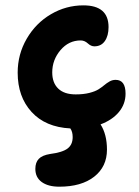

<svg xmlns="http://www.w3.org/2000/svg" viewBox="-20 -539 517 716"><path d="M201.2 157.2Q159.7 157.2 135.7 139.9Q111.8 122.6 111.8 90.8Q111.8 66.9 124.5 53.5Q137.2 40 167 35.2Q212.9 29.3 231.9 14.9Q251 0.5 251 -27.8Q251 -47.9 242.2 -60.1Q149.4 -64.9 97.7 -121.6Q45.9 -178.2 45.9 -268.1Q45.9 -336.4 79.6 -394.5Q113.3 -452.6 169.7 -485.8Q226.1 -519 291 -519Q384.8 -519 384.8 -438Q384.8 -405.8 371.1 -386Q357.4 -366.2 332 -366.2Q319.3 -366.2 307.4 -377.2Q295.4 -388.2 280.8 -388.2Q236.3 -388.2 205.6 -352.1Q174.8 -315.9 174.8 -269Q174.8 -230 197.3 -208.5Q219.7 -187 262.2 -187Q291.5 -187 313.5 -192.6Q335.4 -198.2 347.7 -206.1Q359.9 -213.9 369.4 -221.9Q378.9 -230 389.2 -235.6Q399.4 -241.2 411.1 -241.2Q448.2 -241.2 448.2 -189.9Q448.2 -150.9 423.3 -121.1Q398.4 -91.3 355 -75.2Q378.9 -37.6 378.9 19Q378.9 82.5 331.3 119.9Q283.7 157.2 201.2 157.2Z"/></svg>

Font: Shantell Sans Irregular Bouncy
Style: Regular
Weight: 600
Designer: Stephen Nixon, Anya Danilova, Shantell Martin
Foundry: Arrow Type
Version: Version 1.006;[9816181b4]